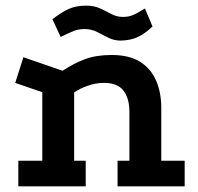

<svg xmlns="http://www.w3.org/2000/svg" viewBox="-20 -661 701 681"><path d="M45 0V-91H130V-334L34 -367L63 -458L202 -410Q241 -436 281 -451Q321 -466 376 -466Q438 -466 476.5 -442Q515 -418 533.5 -375.5Q552 -333 552 -279V-91H635V0H397V-91H439V-264Q439 -312 418 -339.5Q397 -367 349 -367Q320 -367 291.5 -357Q263 -347 243 -333V-91H284V0ZM195 -530 166 -593Q199 -618 224.5 -629.5Q250 -641 286 -641Q314 -641 335.5 -631Q357 -621 375.5 -611Q394 -601 416 -601Q436 -601 451.5 -607.5Q467 -614 494 -631L521 -567Q493 -541 468.5 -529.5Q444 -518 408 -517Q385 -517 365 -527Q345 -537 324.5 -547.5Q304 -558 280 -558Q258 -558 241 -551Q224 -544 195 -530Z"/></svg>

Font: Podkova
Style: Bold
Weight: 700
Designer: Ilya Yudin
Foundry: Cyreal (www.cyreal.org)
Version: Version 2.102; ttfautohint (v1.8.1.43-b0c9)